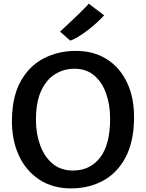

<svg xmlns="http://www.w3.org/2000/svg" viewBox="-20 -1032 806 1060"><path d="M380.5 8Q275.5 10 199.5 -38.8Q123.5 -87.5 83.5 -175Q43.5 -262.5 46 -376.5Q48.5 -502.5 95.2 -585.2Q142 -668 220 -709Q298 -750 395 -751Q495.5 -752 569.2 -705.5Q643 -659 682.8 -573.2Q722.5 -487.5 720 -372Q717.5 -246.5 673 -162.8Q628.5 -79 552.8 -36.5Q477 6 380.5 8ZM383.5 -90.5Q477 -90.5 532.5 -162Q588 -233.5 588 -377Q588 -453 566 -515.5Q544 -578 500.2 -615.2Q456.5 -652.5 391.5 -652.5Q333.5 -652.5 285.2 -623.2Q237 -594 207.8 -531.8Q178.5 -469.5 178.5 -370Q178.5 -294.5 201.5 -230.8Q224.5 -167 270 -128.8Q315.5 -90.5 383.5 -90.5ZM368 -807.5 311.5 -857.5Q313.5 -859.5 329.8 -874.5Q346 -889.5 368.5 -910.8Q391 -932 413.8 -953.8Q436.5 -975.5 452.2 -992Q468 -1008.5 469.5 -1012L555 -947.5Q538.5 -929 515 -907.5Q491.5 -886 465 -865.8Q438.5 -845.5 413.2 -830Q388 -814.5 368 -807.5Z"/></svg>

Font: Merriweather Sans Medium
Style: Regular
Weight: 500
Designer: Eben Sorkin
Foundry: Eben Sorkin
Version: Version 2.001